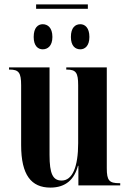

<svg xmlns="http://www.w3.org/2000/svg" viewBox="-20 -842 588 872"><path d="M144 -802H379V-822H144ZM174 -618C196 -618 218 -633 218 -674C218 -717 196 -732 174 -732C153 -732 133 -717 133 -674C133 -633 153 -618 174 -618ZM345 -618C365 -618 386 -633 386 -674C386 -717 365 -732 345 -732C322 -732 302 -717 302 -674C302 -633 322 -618 345 -618ZM209 10C279 10 318 -28 334 -89H336V0H526V-10H522C476 -10 465 -22 465 -78V-536H281V-526H283C325 -526 335 -512 335 -455V-192C335 -84 309 -22 260 -22C220 -22 205 -53 205 -138V-536H21V-526H24C65 -526 76 -512 76 -455V-183C76 -47 122 10 209 10Z"/></svg>

Font: Noto Serif Display ExtraCondensed
Style: Bold
Weight: 700
Width: 2
Designer: Monotype Design Team
Foundry: Monotype Imaging Inc.
Version: Version 2.009